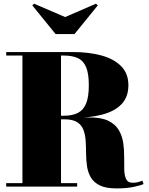

<svg xmlns="http://www.w3.org/2000/svg" viewBox="-20 -1040 829 1070"><path d="M195.5 -383V-395H335Q383 -395 414 -410.8Q445 -426.5 460 -463.5Q475 -500.5 475 -565Q475 -629.5 460 -665.5Q445 -701.5 414 -716Q383 -730.5 335 -730.5H14.5V-750H385Q475.5 -750 545.5 -730.8Q615.5 -711.5 655.5 -670.8Q695.5 -630 695.5 -565Q695.5 -500 657.8 -460Q620 -420 550.2 -401.5Q480.5 -383 385 -383ZM14.5 0V-19.5H410V0ZM105 -10.5V-742H320V-10.5ZM630 10Q571.5 10 537.5 -6.2Q503.5 -22.5 487 -50Q470.5 -77.5 465.2 -111.8Q460 -146 459.8 -182.5Q459.5 -219 457.5 -253.2Q455.5 -287.5 445.5 -315Q435.5 -342.5 410.8 -358.8Q386 -375 340 -375H195.5V-385.5H480Q547 -385.5 585.8 -365.8Q624.5 -346 643 -313.5Q661.5 -281 667 -242.2Q672.5 -203.5 672 -164.8Q671.5 -126 672.5 -93.5Q673.5 -61 683.2 -41.2Q693 -21.5 719.5 -21.5Q735.5 -21.5 749.2 -25Q763 -28.5 773.5 -33.5L780 -14.5Q768 -8 727.5 1Q687 10 630 10ZM290 -850 160 -1010 169.5 -1019.5 343 -945 515 -1019.5 525 -1010 395 -850Z"/></svg>

Font: Bodoni Moda Black
Style: Regular
Weight: 900
Version: Version 2.005